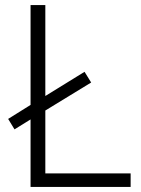

<svg xmlns="http://www.w3.org/2000/svg" viewBox="-20 -734 555 754"><path d="M100 0H493V-53H158V-300L338 -410L312 -452L158 -357V-714H100V-322L12 -267L37 -226L100 -265Z"/></svg>

Font: Noto Sans Ethiopic Light
Style: Regular
Weight: 300
Designer: Monotype Design Team
Foundry: Monotype Imaging Inc.
Version: Version 2.102